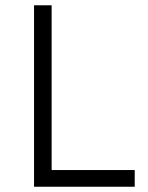

<svg xmlns="http://www.w3.org/2000/svg" viewBox="-20 -710 564 730"><path d="M109.4 0V-689.9H176.3V-63.5H492.2V0Z"/></svg>

Font: HK Grotesk Legacy
Style: Regular
Weight: 400
Designer: Alfredo Marco Pradil
Foundry: Hanken Design Co.
Version: Version 2.022;PS 002.022;hotconv 1.0.88;makeotf.lib2.5.64775